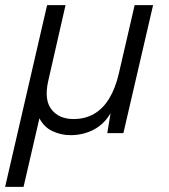

<svg xmlns="http://www.w3.org/2000/svg" viewBox="-39 -520 659 750"><path d="M-19 210 145 -500H217L149 -202Q133 -129 162.5 -92Q192 -55 248 -55Q294 -55 329 -75.5Q364 -96 388 -136Q412 -176 425 -232L487 -500H559L443 0H380L393 -78Q368 -35 327 -13.5Q286 8 236 8Q200 8 166.5 -7.5Q133 -23 115 -58L53 210Z"/></svg>

Font: Kantumruy Pro
Style: Italic
Weight: 400
Italic angle: -13°
Designer: Sovichet Tep
Foundry: Sovichet Tep
Version: Version 1.002